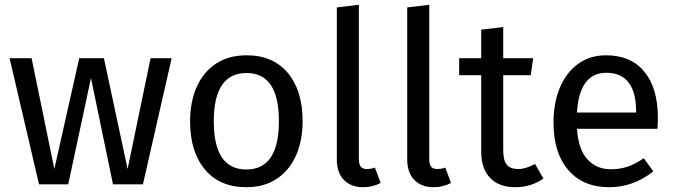

<svg xmlns="http://www.w3.org/2000/svg" viewBox="-20 -770 2819 802"><path d="M577 0H452L360 -444L265 0H143L20 -527H112L207 -64L311 -527H414L513 -64L609 -527H697Z M1244 -264Q1244 -182 1216 -119.5Q1188 -57 1135 -22.5Q1082 12 1009 12Q898 12 836 -62Q774 -136 774 -263Q774 -345 802 -407.5Q830 -470 883 -504.5Q936 -539 1010 -539Q1121 -539 1182.5 -465Q1244 -391 1244 -264ZM873 -263Q873 -62 1009 -62Q1145 -62 1145 -264Q1145 -465 1010 -465Q873 -465 873 -263Z M1387 -104V-739L1479 -750V-106Q1479 -85 1486.5 -74.5Q1494 -64 1512 -64Q1531 -64 1546 -70L1570 -6Q1537 12 1497 12Q1446 12 1416.5 -18.5Q1387 -49 1387 -104Z M1681 -104V-739L1773 -750V-106Q1773 -85 1780.5 -74.5Q1788 -64 1806 -64Q1825 -64 1840 -70L1864 -6Q1831 12 1791 12Q1740 12 1710.5 -18.5Q1681 -49 1681 -104Z M2250 -24Q2198 12 2132 12Q2065 12 2027.5 -26.5Q1990 -65 1990 -138V-456H1898V-527H1990V-646L2082 -657V-527H2207L2197 -456H2082V-142Q2082 -101 2096.5 -82.5Q2111 -64 2145 -64Q2176 -64 2215 -85Z M2726 -232H2390Q2396 -145 2434 -104Q2472 -63 2532 -63Q2570 -63 2602 -74Q2634 -85 2669 -109L2709 -54Q2625 12 2525 12Q2415 12 2353.5 -60Q2292 -132 2292 -258Q2292 -340 2318.5 -403.5Q2345 -467 2394.5 -503Q2444 -539 2511 -539Q2616 -539 2672 -470Q2728 -401 2728 -279Q2728 -256 2726 -232ZM2637 -306Q2637 -384 2606 -425Q2575 -466 2513 -466Q2400 -466 2390 -300H2637Z"/></svg>

Font: Fira GO
Style: Regular
Weight: 400
Designer: Carrois Corporate
Foundry: Carrois Corporate GbR
Version: Version 0.300